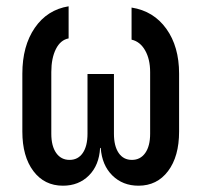

<svg xmlns="http://www.w3.org/2000/svg" viewBox="-20 -580 640 610"><path d="M180 10Q121 10 86 -36.5Q51 -83 51 -162V-346Q51 -434 90.5 -491.5Q130 -549 198 -560V-458Q172 -453 157.5 -424Q143 -395 143 -351V-155Q143 -116 158.5 -94Q174 -72 201 -72Q228 -72 243 -94Q258 -116 258 -155V-345H342V-155Q342 -116 357 -94Q372 -72 399 -72Q426 -72 441.5 -94Q457 -116 457 -155V-351Q457 -392 441 -420Q425 -448 398 -454V-556Q468 -545 508.5 -488.5Q549 -432 549 -346V-162Q549 -83 514 -36.5Q479 10 420 10Q370 10 337 -22.5Q304 -55 300 -110H298Q295 -55 262.5 -22.5Q230 10 180 10Z"/></svg>

Font: Pitagon Sans Mono Medium
Style: Regular
Weight: 500
Monospace: yes
Designer: Travis Tran
Foundry: Pitagon
Version: Version 1.001; ttfautohint (v1.8.4.7-5d5b);gftools[0.9.26]